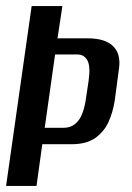

<svg xmlns="http://www.w3.org/2000/svg" viewBox="-26 -611 435 631"><path d="M-6 0 78 -591H179L163 -485H263Q319 -485 345.5 -459.5Q372 -434 365 -385L351 -280Q345 -242 330.5 -210Q316 -178 287 -157.5Q258 -137 209 -137H113L94 0ZM121 -191H183Q213 -191 231.5 -214.5Q250 -238 257 -291L265 -344Q272 -392 261.5 -412Q251 -432 228 -432H155Z"/></svg>

Font: Alumni Sans Thin SemiBold
Style: Italic
Weight: 600
Italic angle: -8°
Version: Version 1.016